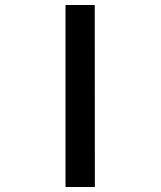

<svg xmlns="http://www.w3.org/2000/svg" viewBox="-20 -745 640 765"><path d="M241 -725H357.5L358 0H241Z"/></svg>

Font: JuliaMono ExtraBoldItalic
Style: Regular
Weight: 800
Italic angle: -9°
Monospace: yes
Designer: cormullion
Foundry: corm
Version: Version 0.049; ttfautohint (v1.8.4)